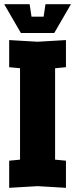

<svg xmlns="http://www.w3.org/2000/svg" viewBox="-25 -896 360 920"><path d="M19 4V-126L71 -131V-569L19 -574V-704L155 -696L291 -704V-574L239 -569V-131L291 -126V4L155 -4ZM193 -876H315L235 -738H75L-5 -876H117L126 -816H184Z"/></svg>

Font: Tektur Condensed
Style: Bold
Weight: 700
Width: 3
Designer: Adam Jagosz
Foundry: Adam Jagosz
Version: Version 1.005;gftools[0.9.30]